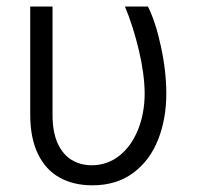

<svg xmlns="http://www.w3.org/2000/svg" viewBox="-20 -550 594 580"><path d="M138.7 -530.3V-203.1Q138.7 -150.9 154.3 -116.9Q169.9 -83 196.5 -66.9Q223.1 -50.8 256.8 -50.8Q303.7 -50.8 340.1 -79.3Q376.5 -107.9 396.7 -157.7Q417 -207.5 417 -268.6Q416.5 -326.7 399.4 -398.7Q382.3 -470.7 357.4 -530.3H426.8Q449.7 -485.4 466.1 -409.9Q482.4 -334.5 482.4 -267.6Q482.4 -190.9 457.5 -127.9Q432.6 -64.9 382.3 -27.6Q332 9.8 258.8 9.8Q202.1 9.8 159.9 -13.7Q117.7 -37.1 94.5 -85.2Q71.3 -133.3 71.3 -204.1V-530.3Z"/></svg>

Font: Pretendard Light
Style: Regular
Weight: 300
Designer: Base glyphs from Inter by Rasmus Andersson; Hangeul glyphs from Noto Sans CJK(Source Han Sans) by Jang Soo-young and Kan
Foundry: Kil Hyung-jin
Version: Version 1.309